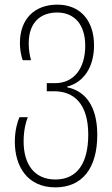

<svg xmlns="http://www.w3.org/2000/svg" viewBox="-20 -559 484 829"><path d="M219 250C334 250 400 169 400 23C400 -102 347 -167 270 -182V-185C343 -204 386 -271 386 -363C386 -476 321 -539 228 -539C130 -539 66 -478 66 -373C66 -345 71 -319 78 -299H114C109 -317 104 -342 104 -372C104 -464 157 -505 227 -505C301 -505 348 -453 348 -362C348 -261 297 -200 218 -200H182V-165H214C298 -165 361 -112 361 22C361 143 315 216 219 216C129 216 82 151 82 52C82 5 91 -31 100 -53H64C55 -33 44 6 44 53C44 159 98 250 219 250Z"/></svg>

Font: Noto Sans Georgian Condensed ExtraLight
Style: Regular
Weight: 200
Width: 3
Designer: Monotype Design Team, Akaki Razmadze
Foundry: Google LLC
Version: Version 2.005